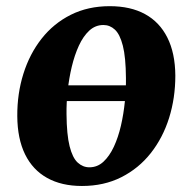

<svg xmlns="http://www.w3.org/2000/svg" viewBox="-20 -589 620 622"><path d="M414.5 -261.5H170L178 -312.5H420.5ZM335.5 -569Q403 -569 450 -543.2Q497 -517.5 522.2 -467.2Q547.5 -417 548 -344Q548 -271.5 527.8 -207Q507.5 -142.5 468.5 -93Q429.5 -43.5 373.2 -15Q317 13.5 245.5 13.5Q179.5 13.5 132.8 -12.5Q86 -38.5 61.2 -89Q36.5 -139.5 36 -212.5Q35.5 -285.5 55.8 -350Q76 -414.5 114.8 -463.8Q153.5 -513 209.2 -541Q265 -569 335.5 -569ZM315 -508Q289 -508 269.2 -489.8Q249.5 -471.5 235.5 -441Q221.5 -410.5 212.5 -372.8Q203.5 -335 199.2 -295.2Q195 -255.5 195.5 -219.5Q196 -153 205.5 -115.2Q215 -77.5 231.8 -62.2Q248.5 -47 269.5 -47Q295.5 -47 315 -65Q334.5 -83 348.8 -113.5Q363 -144 371.8 -182Q380.5 -220 384.5 -260Q388.5 -300 388 -336.5Q387.5 -403.5 378 -440.8Q368.5 -478 352.2 -493Q336 -508 315 -508Z"/></svg>

Font: Merriweather ExtraBold
Style: Italic
Weight: 800
Italic angle: -7.8°
Version: Version 2.101